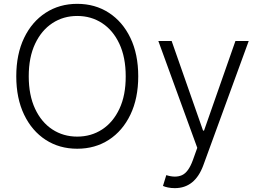

<svg xmlns="http://www.w3.org/2000/svg" viewBox="-20 -757 1342 990"><path d="M692.8 -363.6Q692.8 -250 652.5 -166Q612.2 -82 541.2 -36Q470.2 9.9 378.2 9.9Q286.2 9.9 215.4 -36Q144.5 -82 104.2 -166Q63.9 -250 63.9 -363.6Q63.9 -477.3 104.2 -561.3Q144.5 -645.2 215.6 -691.2Q286.6 -737.2 378.2 -737.2Q470.2 -737.2 541.2 -691.2Q612.2 -645.2 652.5 -561.4Q692.8 -477.6 692.8 -363.6ZM628.2 -363.6Q628.2 -461.6 595.5 -531.2Q562.9 -600.9 506.4 -637.8Q449.9 -674.7 378.2 -674.7Q306.8 -674.7 250.4 -637.8Q193.9 -600.9 161 -531.2Q128.2 -461.6 128.2 -363.6Q128.2 -266.3 160.7 -196.6Q193.2 -126.8 249.8 -89.7Q306.5 -52.6 378.2 -52.6Q449.9 -52.6 506.6 -89.5Q563.2 -126.4 595.9 -196.2Q628.6 -266 628.2 -363.6ZM881.4 213.1Q862.6 213.1 846.2 209.7Q829.9 206.3 820.3 201.7L837.4 146Q885.3 161.2 918.5 146.1Q951.7 131 974.1 69.6L997.2 5.3L796.5 -545.5H865.1L1027 -83.5H1032L1193.9 -545.5H1262.4L1028.4 95.2Q985.1 213.1 881.4 213.1Z"/></svg>

Font: Inter UI Light
Style: Regular
Weight: 300
Designer: Rasmus Andersson
Foundry: rsms
Version: 3.2;8d6f07862